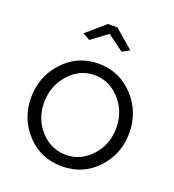

<svg xmlns="http://www.w3.org/2000/svg" viewBox="-134 -835 863 950"><g transform="rotate(20 297.5 -360.0)"><path d="M212 -624 174 -645 272 -730H322L421 -645L382 -624L297 -687ZM297 10Q186 10 112.5 -69Q39 -148 39 -259Q39 -370 113.5 -450Q188 -530 297 -530Q407 -530 481.5 -450Q556 -370 556 -259Q556 -148 482.5 -69Q409 10 297 10ZM297 -470Q220 -470 164 -407.5Q108 -345 108 -258Q108 -171 163.5 -110.5Q219 -50 297 -50Q375 -50 431 -111.5Q487 -173 487 -260Q487 -347 431 -408.5Q375 -470 297 -470Z"/></g></svg>

Font: Raleway
Style: Regular
Weight: 400
Designer: Matt McInerney, Pablo Impallari, Rodrigo Fuenzalida
Foundry: Matt McInerney, Pablo Impallari, Rodrigo Fuenzalida
Version: Version 1.000;PS 001.001;hotconv 1.0.56; ttfautohint (v1.5)